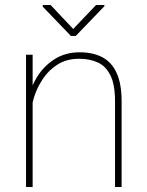

<svg xmlns="http://www.w3.org/2000/svg" viewBox="-20 -747 587 767"><path d="M110.4 0H84V-528.3H110.4V-415.5ZM91.8 -337.4Q98.6 -389.6 125.5 -435.3Q152.3 -481 196.3 -509.5Q240.2 -538.1 297.9 -538.1Q351.6 -538.1 388.9 -518.3Q426.3 -498.5 446 -455.3Q465.8 -412.1 465.8 -341.8V0H439.5V-341.8Q439.5 -409.2 421.1 -446Q402.8 -482.9 370.6 -497.6Q338.4 -512.2 296.4 -512.2Q246.6 -512.2 211.2 -490Q175.8 -467.8 153.1 -434.6Q130.4 -401.4 118.9 -367.2Q107.4 -333 106 -309.6ZM397 -722.2 282.7 -603.5H263.2L150.9 -720.2V-727.1H182.1L272.5 -631.3L363.8 -727.1H397Z"/></svg>

Font: Heebo Thin
Style: Regular
Weight: 250
Designer: Oded Ezer
Foundry: Ezer Type House
Version: Version 3.100